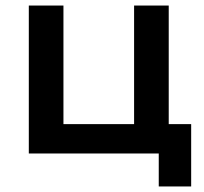

<svg xmlns="http://www.w3.org/2000/svg" viewBox="-20 -554 737 693"><path d="M670 -106V119H553V0H84V-534H209V-106H464V-534H589V-106Z"/></svg>

Font: mBank SemiBold
Style: Regular
Weight: 600
Designer: Julieta Ulanovsky
Foundry: Julieta Ulanovsky
Version: Version 7.200